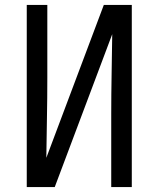

<svg xmlns="http://www.w3.org/2000/svg" viewBox="-20 -755 640 775"><path d="M88 0V-735H171V-441Q171 -360 169.5 -279.5Q168 -199 167 -118L399 -735H512V0H429V-294Q429 -375 430.5 -455.5Q432 -536 433 -617L201 0Z"/></svg>

Font: Iosevka Fixed Extended
Style: Regular
Weight: 400
Width: 7
Monospace: yes
Designer: Belleve Invis
Foundry: Belleve Invis
Version: Version 24.1.1; ttfautohint (v1.8.4)